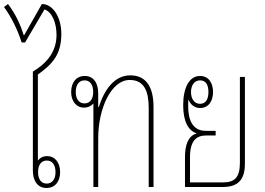

<svg xmlns="http://www.w3.org/2000/svg" viewBox="-55 -933 1324 958"><path d="M251 -764C251 -846 210 -913 154 -913L66 -758H63C47 -811 22 -864 -15 -913L-35 -898C1 -849 33 -785 53 -721H70L167 -886C205 -873 227 -819 227 -759C227 -672 175 -615 109 -576V-82C109 -29 134 5 177 5C220 5 245 -28 245 -74C245 -121 220 -154 180 -154C160 -154 145 -146 134 -132V-561C206 -613 251 -660 251 -764ZM179 -132C205 -132 222 -111 222 -74C222 -38 205 -17 178 -17C151 -17 135 -38 135 -74C135 -111 151 -132 179 -132Z M411 0H435V-243C435 -394 501 -534 592 -534C665 -534 687 -477 687 -394V0H711V-399C711 -494 678 -557 595 -557C515 -557 465 -484 438 -399H435V-467C435 -520 411 -554 368 -554C325 -554 300 -521 300 -474C300 -429 325 -396 364 -396C384 -396 400 -404 411 -417ZM366 -417C340 -417 323 -438 323 -474C323 -511 340 -532 367 -532C394 -532 410 -511 410 -474C410 -438 394 -417 366 -417Z M868 0H1057C1139 0 1167 -43 1167 -117V-549H1142V-121C1142 -48 1116 -23 1059 -23H893V-149C893 -228 923 -257 973 -257H1021V-280H973C927 -280 884 -305 884 -404C884 -415 884 -426 885 -437C895 -411 916 -394 943 -394C986 -394 1008 -429 1008 -474C1008 -519 986 -554 943 -554C889 -554 859 -495 859 -408C859 -328 884 -281 926 -268V-267C883 -255 868 -208 868 -149ZM943 -415C915 -415 898 -439 898 -474C898 -507 915 -532 943 -532C973 -532 985 -508 985 -474C985 -440 973 -415 943 -415Z"/></svg>

Font: Noto Sans Thai Looped Condensed Thin
Style: Regular
Weight: 100
Width: 3
Designer: Sasikarn Vongin, Ben Mitchell
Foundry: The Fontpad Ltd
Version: Version 1.001